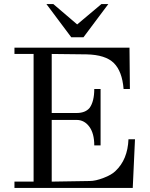

<svg xmlns="http://www.w3.org/2000/svg" viewBox="-20 -923 738 943"><path d="M643 -239H611Q607 -139 547 -83Q528 -64 488 -49Q449 -34 421 -34L234 -31V-334H356Q394 -334 418.5 -301Q443 -268 443 -209H474V-486H443Q443 -425 420 -393Q399 -368 356 -368H234V-658L405 -656Q498 -654 539 -613.5Q580 -573 587 -486H618L616 -689H51V-658H145V-31H51V0H632ZM512 -903 390 -740H330L208 -903H242L359 -803L478 -903Z"/></svg>

Font: GFS Didot
Style: Regular
Weight: 400
Designer: Takis Katsoulidis and George D. Matthiopoulos
Foundry: Takis Katsoulidis and George D. Matthiopoulos
Version: Version 1.0